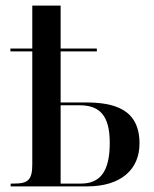

<svg xmlns="http://www.w3.org/2000/svg" viewBox="-20 -664 547 684"><path d="M18 0H290C412 0 477 -61 477 -153C477 -277 384 -299 285 -299H196V-481H325V-491H196V-644H95V-491H17V-481H95V-78C95 -22 79 -10 29 -10H18ZM268 -10H196V-289H263C334 -289 371 -254 371 -155C371 -53 337 -10 268 -10Z"/></svg>

Font: Noto Serif Display Condensed Medium
Style: Regular
Weight: 500
Width: 3
Designer: Monotype Design Team
Foundry: Monotype Imaging Inc.
Version: Version 2.009